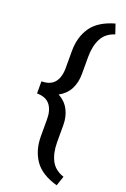

<svg xmlns="http://www.w3.org/2000/svg" viewBox="-179 -835 700 1068"><g transform="rotate(20 171.0 -301.0)"><path d="M308.1 177.7Q212.9 150.9 172.6 92.3Q132.3 33.7 132.3 -49.3V-149.4Q132.3 -204.1 107.4 -234.6Q82.5 -265.1 30.8 -265.1V-336.9Q82.5 -336.9 107.4 -366.9Q132.3 -397 132.3 -452.1V-552.7Q132.3 -636.2 172.6 -694.6Q212.9 -752.9 308.1 -779.8L327.6 -722.7Q273.9 -705.6 251.2 -661.4Q228.5 -617.2 228.5 -552.7V-452.1Q228.5 -400.9 208 -361.8Q187.5 -322.8 146 -300.8Q187.5 -278.3 208 -239Q228.5 -199.7 228.5 -149.4V-49.3Q228.5 15.1 251.2 58.8Q273.9 102.5 327.6 120.1Z"/></g></svg>

Font: Hanuman
Style: Regular
Weight: 400
Designer: Danh Hong
Foundry: Danh Hong
Version: Version 9.000